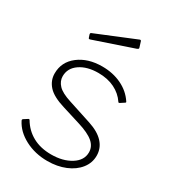

<svg xmlns="http://www.w3.org/2000/svg" viewBox="-184 -854 870 965"><g transform="rotate(30 250.5 -371.0)"><path d="M245 -502Q180 -502 138.5 -473.5Q97 -445 97 -398Q97 -370 118.5 -347Q140 -324 194 -307L329 -263Q387 -244 416 -212Q445 -180 445 -137Q445 -95 418.5 -61.5Q392 -28 346 -9Q300 10 243 10Q171 10 113 -20.5Q55 -51 30 -101Q27 -107 32 -111L54 -125Q60 -129 63 -124Q90 -78 135.5 -53Q181 -28 243 -28Q311 -28 357 -57Q403 -86 403 -132Q403 -166 375 -190Q347 -214 285 -233L182 -265Q112 -286 83.5 -317.5Q55 -349 55 -390Q55 -457 109 -498.5Q163 -540 246 -540Q308 -540 358 -516Q408 -492 437 -448Q441 -443 436 -440L413 -425Q407 -421 404 -426Q380 -462 339.5 -482Q299 -502 245 -502ZM359 -716 360 -712Q360 -707 352 -704L125 -627Q123 -626 120 -626Q115 -626 114 -632L109 -647Q108 -651 109 -653.5Q110 -656 112 -657L341 -751Q343 -752 345.5 -751Q348 -750 349 -748Z"/></g></svg>

Font: Libre Franklin Thin
Style: Regular
Weight: 250
Designer: Pablo Impallari, Rodrigo Fuenzalida
Foundry: Impallari Type
Version: Version 1.002; ttfautohint (v1.5)